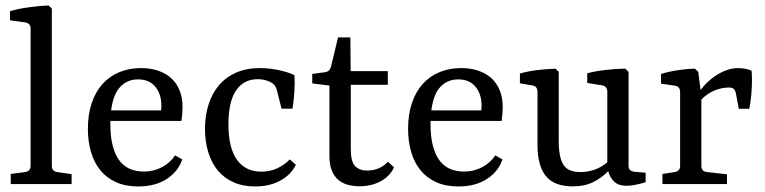

<svg xmlns="http://www.w3.org/2000/svg" viewBox="-20 -674 2800 703"><path d="M169.8 -642.2V-66.2Q169.8 -56.4 174.9 -50.9Q180 -45.5 189.5 -44L242.2 -36.4V0H19.3V-37.1L72 -44Q81.5 -45.5 86.7 -50.9Q92 -56.4 92 -65.8V-569.8Q92 -579.6 86.7 -585.1Q81.5 -590.5 72 -592L16.7 -599.6V-633.1Q32.4 -637.8 50.5 -641.5Q68.7 -645.1 87.5 -647.6Q106.2 -650.2 124.4 -651.8Q142.5 -653.5 158.2 -653.8Z M485.5 -383.3Q446.2 -383.3 420.4 -356.2Q394.5 -329.1 386.9 -269.8H569.8Q570.2 -273.8 570.5 -278Q570.9 -282.2 570.9 -286.9Q570.9 -329.5 548.7 -356.4Q526.5 -383.3 485.5 -383.3ZM647.3 -90.2Q632.7 -46.2 590.5 -18.7Q548.4 8.7 485.8 8.7Q439.3 8.7 404.5 -7.1Q369.8 -22.9 347.1 -50.9Q324.4 -78.9 313.1 -117.8Q301.8 -156.7 301.8 -202.5Q301.8 -254.5 315.6 -296Q329.5 -337.5 354.9 -366Q380.4 -394.5 416.4 -409.6Q452.4 -424.7 496.4 -424.7Q530.2 -424.7 558.2 -415.5Q586.2 -406.2 606.2 -388.4Q626.2 -370.5 637.3 -343.6Q648.4 -316.7 648.4 -281.5Q648.4 -271.3 647.3 -256.9Q646.2 -242.5 644.4 -231.3H384Q384 -228.7 384 -225.8Q384 -222.9 384 -220Q384 -170.9 393.5 -137.3Q402.9 -103.6 419.3 -83.5Q435.6 -63.3 458.2 -54.5Q480.7 -45.8 506.9 -45.8Q542.5 -45.8 572.9 -61.8Q603.3 -77.8 621.1 -105.1Z M730.5 -202.2Q730.5 -250.2 743.5 -291.1Q756.4 -332 781.5 -361.6Q806.5 -391.3 844.4 -408Q882.2 -424.7 931.3 -424.7Q965.8 -424.7 1001.3 -417.1Q1036.7 -409.5 1058.2 -398.5Q1060 -370.2 1057.8 -337.3Q1055.6 -304.4 1050.9 -276H1010.9L995.6 -336.7Q993.1 -346.9 990.2 -354Q987.3 -361.1 980.4 -366.9Q971.3 -374.2 956.5 -379.1Q941.8 -384 923.3 -384Q872.4 -384 844.4 -342.9Q816.4 -301.8 816.4 -218.9Q816.4 -132 847.8 -88.7Q879.3 -45.5 936.4 -45.5Q970.5 -45.5 997.5 -58.9Q1024.4 -72.4 1041.1 -90.5L1063.3 -70.5Q1045.8 -34.5 1006.7 -12.9Q967.6 8.7 914.2 8.7Q868.7 8.7 834 -7.1Q799.3 -22.9 776.5 -50.9Q753.8 -78.9 742.2 -117.8Q730.5 -156.7 730.5 -202.2Z M1186.2 -102.9V-360.7L1123.3 -368.7V-403.3L1169.5 -409.5Q1179.3 -410.9 1184.4 -416Q1189.5 -421.1 1192 -430.2L1217.8 -537.1H1262.9L1264 -413.5H1400V-363.6H1264.4V-128.7Q1264.4 -81.5 1280.5 -65.5Q1296.7 -49.5 1324.4 -49.5Q1347.3 -49.5 1366.7 -57.8Q1386.2 -66.2 1400.4 -81.8L1422.9 -61.1Q1406.5 -27.3 1372.5 -9.6Q1338.5 8 1297.5 8Q1275.3 8 1254.9 2.9Q1234.5 -2.2 1219.5 -14.7Q1204.4 -27.3 1195.3 -48.7Q1186.2 -70.2 1186.2 -102.9Z M1657.8 -383.3Q1618.5 -383.3 1592.7 -356.2Q1566.9 -329.1 1559.3 -269.8H1742.2Q1742.5 -273.8 1742.9 -278Q1743.3 -282.2 1743.3 -286.9Q1743.3 -329.5 1721.1 -356.4Q1698.9 -383.3 1657.8 -383.3ZM1819.6 -90.2Q1805.1 -46.2 1762.9 -18.7Q1720.7 8.7 1658.2 8.7Q1611.6 8.7 1576.9 -7.1Q1542.2 -22.9 1519.5 -50.9Q1496.7 -78.9 1485.5 -117.8Q1474.2 -156.7 1474.2 -202.5Q1474.2 -254.5 1488 -296Q1501.8 -337.5 1527.3 -366Q1552.7 -394.5 1588.7 -409.6Q1624.7 -424.7 1668.7 -424.7Q1702.5 -424.7 1730.5 -415.5Q1758.5 -406.2 1778.5 -388.4Q1798.5 -370.5 1809.6 -343.6Q1820.7 -316.7 1820.7 -281.5Q1820.7 -271.3 1819.6 -256.9Q1818.5 -242.5 1816.7 -231.3H1556.4Q1556.4 -228.7 1556.4 -225.8Q1556.4 -222.9 1556.4 -220Q1556.4 -170.9 1565.8 -137.3Q1575.3 -103.6 1591.6 -83.5Q1608 -63.3 1630.5 -54.5Q1653.1 -45.8 1679.3 -45.8Q1714.9 -45.8 1745.3 -61.8Q1775.6 -77.8 1793.5 -105.1Z M2273.8 6.2Q2245.1 6.2 2229.1 -8.7Q2213.1 -23.6 2206.9 -47.3Q2182.9 -22.5 2151.6 -7.1Q2120.4 8.4 2077.5 8.4Q2009.5 8.4 1978.7 -29.3Q1948 -66.9 1948 -143.3V-338.5Q1948 -347.6 1943.5 -353.6Q1938.9 -359.6 1929.1 -361.1L1883.6 -369.1V-404.7Q1913.8 -413.5 1949.1 -417.6Q1984.4 -421.8 2014.2 -422.5L2025.8 -410.9V-156.7Q2025.8 -98.5 2042.5 -71.3Q2059.3 -44 2105.1 -44Q2132 -44 2156.9 -52.7Q2181.8 -61.5 2203.6 -79.6V-338.5Q2203.6 -348 2198.7 -354Q2193.8 -360 2184.4 -361.5L2130.2 -370.2V-405.8Q2161.1 -413.8 2200 -418.2Q2238.9 -422.5 2269.8 -422.5L2281.5 -410.9V-68.7Q2281.5 -56 2287.3 -51.1Q2293.1 -46.2 2302.5 -45.1L2344 -41.5V-6.9Q2332 -2.9 2311.6 1.6Q2291.3 6.2 2273.8 6.2Z M2641.8 -36V0H2405.5V-37.1L2450.2 -44Q2459.6 -45.5 2464.9 -51.1Q2470.2 -56.7 2470.2 -66.2V-335.6Q2470.2 -346.5 2465.6 -352.7Q2461.1 -358.9 2450.5 -360.4L2400.4 -367.6V-403.3Q2429.1 -412 2462.5 -417.1Q2496 -422.2 2524.4 -422.5L2536.7 -410.9L2545.1 -344.4Q2556.4 -360 2572 -374.5Q2587.6 -389.1 2605.5 -400.2Q2623.3 -411.3 2643.1 -418Q2662.9 -424.7 2682.5 -424.7Q2693.8 -424.7 2708.4 -422.2Q2722.9 -419.6 2732 -414.9Q2734.5 -384.4 2732.2 -345.8Q2729.8 -307.3 2723.3 -275.6H2685.1L2674.5 -332Q2672 -344 2666.4 -348.7Q2660.7 -353.5 2649.8 -353.5Q2624.4 -353.8 2597.6 -343.3Q2570.9 -332.7 2548 -309.8V-66.2Q2548 -56.4 2553.3 -50.7Q2558.5 -45.1 2568.4 -44Z"/></svg>

Font: Rasa
Style: Regular
Weight: 400
Version: Version 1.000;PS 1.000;hotconv 1.0.88;makeotf.lib2.5.647800;